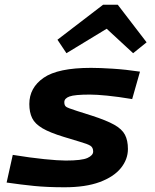

<svg xmlns="http://www.w3.org/2000/svg" viewBox="-20 -778 654 812"><path d="M521 -148Q521 -104 491 -67Q461 -30 401.5 -8Q342 14 253 14Q180 14 125 8.5Q70 3 8 -6L34 -123Q108 -111 167 -105Q226 -99 258 -99Q326 -99 350 -110Q374 -121 374 -137Q374 -154 362.5 -161.5Q351 -169 316 -179L250 -199Q191 -217 159.5 -235.5Q128 -254 116 -278.5Q104 -303 104 -338Q104 -407 164.5 -449Q225 -491 365 -491Q402 -491 457 -487.5Q512 -484 572 -475L539 -359Q479 -369 433.5 -373.5Q388 -378 360 -378Q296 -378 274 -370Q252 -362 252 -346Q252 -335 256.5 -329.5Q261 -324 273 -320Q285 -316 305 -309L368 -289Q430 -269 463 -250.5Q496 -232 508.5 -208Q521 -184 521 -148ZM223 -610 416 -758H455L442 -663L261 -553ZM600 -599 543 -553 424 -663 439 -758H478Z"/></svg>

Font: Intel One Mono Light
Style: Italic
Weight: 300
Italic angle: -16°
Monospace: yes
Designer: Fred Shallcrass
Foundry: Frere-Jones Type LLC
Version: Version 1.004